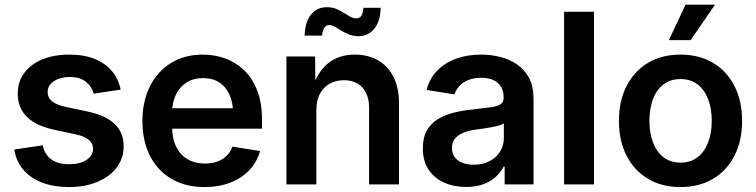

<svg xmlns="http://www.w3.org/2000/svg" viewBox="-20 -777 3187 809"><path d="M270 11.2Q207.5 11.2 158.7 -7.1Q109.9 -25.4 79.1 -60.8Q48.3 -96.2 40 -147L159.7 -164.6Q168.9 -124.5 197.3 -104.7Q225.6 -85 271.5 -85Q317.9 -85 345 -103.5Q372.1 -122.1 372.1 -149.4Q372.1 -172.9 353.8 -188Q335.4 -203.1 299.3 -210.9L207.5 -230.5Q130.9 -247.1 92.8 -285.2Q54.7 -323.2 54.7 -382.8Q54.7 -432.6 82 -469.5Q109.4 -506.3 158.2 -526.6Q207 -546.9 272 -546.9Q334 -546.9 379.2 -528.6Q424.3 -510.3 451.9 -477.3Q479.5 -444.3 488.3 -399.4L374.5 -382.3Q367.2 -411.6 342.3 -432.1Q317.4 -452.6 273.9 -452.6Q233.4 -452.6 207 -434.8Q180.7 -417 180.7 -389.6Q180.7 -365.7 198.7 -350.6Q216.8 -335.4 256.3 -326.7L349.1 -307.1Q426.3 -290.5 463.6 -254.4Q501 -218.3 501 -161.1Q501 -109.4 471.4 -70.8Q441.9 -32.2 389.9 -10.5Q337.9 11.2 270 11.2Z M842.3 11.2Q761.2 11.2 702.4 -23.4Q643.6 -58.1 611.8 -120.6Q580.1 -183.1 580.1 -267.1Q580.1 -349.6 611.6 -412.8Q643.1 -476.1 700.4 -511.5Q757.8 -546.9 834.5 -546.9Q885.7 -546.9 930.9 -530Q976.1 -513.2 1010.5 -479.2Q1044.9 -445.3 1064.5 -393.8Q1084 -342.3 1084 -272.9V-234.9H637.7V-320.8H1021L962.4 -295.9Q962.4 -341.8 947.8 -376Q933.1 -410.2 905 -429Q877 -447.8 835.4 -447.8Q794.4 -447.8 765.1 -428.7Q735.8 -409.7 720.5 -376.7Q705.1 -343.8 705.1 -302.7V-244.6Q705.1 -194.3 722.2 -159.2Q739.3 -124 770.8 -106Q802.2 -87.9 844.2 -87.9Q872.6 -87.9 895.5 -96.2Q918.5 -104.5 934.8 -120.4Q951.2 -136.2 959.5 -159.2L1075.7 -140.6Q1063.5 -95.2 1031.5 -61Q999.5 -26.9 951.2 -7.8Q902.8 11.2 842.3 11.2Z M1313 -313.5V0H1187V-539.1H1307.6L1309.1 -405.3H1295.9Q1318.8 -475.6 1363.5 -511.2Q1408.2 -546.9 1475.1 -546.9Q1530.8 -546.9 1572.8 -522.9Q1614.7 -499 1637.9 -453.1Q1661.1 -407.2 1661.1 -341.3V0H1535.2V-321.8Q1535.2 -377.4 1507.1 -408.2Q1479 -439 1428.7 -439Q1395.5 -439 1369.4 -424.6Q1343.3 -410.2 1328.1 -382.3Q1313 -354.5 1313 -313.5ZM1490.7 -624.5Q1469.2 -624.5 1451.2 -631.6Q1433.1 -638.7 1418.2 -647.9Q1403.3 -657.2 1390.9 -664.3Q1378.4 -671.4 1367.7 -671.4Q1353 -671.4 1345.7 -658.7Q1338.4 -646 1337.4 -627H1263.7Q1265.1 -683.1 1289.8 -714.8Q1314.5 -746.6 1357.4 -746.6Q1379.4 -746.6 1396.7 -739.5Q1414.1 -732.4 1428.5 -723.1Q1442.9 -713.9 1455.3 -706.8Q1467.8 -699.7 1480.5 -699.7Q1495.6 -699.7 1502.7 -710.7Q1509.8 -721.7 1511.2 -744.1H1584Q1583 -688 1557.4 -656.2Q1531.7 -624.5 1490.7 -624.5Z M1943.8 10.7Q1892.1 10.7 1850.8 -7.8Q1809.6 -26.4 1785.6 -62.5Q1761.7 -98.6 1761.7 -151.9Q1761.7 -197.8 1778.8 -227.5Q1795.9 -257.3 1825.4 -275.1Q1855 -293 1892.1 -302.2Q1929.2 -311.5 1968.8 -315.4Q2016.6 -320.8 2045.9 -324.7Q2075.2 -328.6 2088.6 -337.4Q2102.1 -346.2 2102.1 -364.3V-367.2Q2102.1 -393.1 2091.1 -411.4Q2080.1 -429.7 2059.1 -439.5Q2038.1 -449.2 2006.8 -449.2Q1976.1 -449.2 1952.9 -439.7Q1929.7 -430.2 1915.3 -414.3Q1900.9 -398.4 1895 -379.4L1777.3 -397.9Q1790.5 -447.3 1823 -480.2Q1855.5 -513.2 1902.6 -530Q1949.7 -546.9 2007.3 -546.9Q2048.3 -546.9 2087.6 -537.1Q2127 -527.3 2158.7 -505.6Q2190.4 -483.9 2209.2 -448.5Q2228 -413.1 2228 -361.8V0H2106.4V-74.7H2102.1Q2090.3 -51.8 2069.3 -32.2Q2048.3 -12.7 2017.3 -1Q1986.3 10.7 1943.8 10.7ZM1976.1 -83Q2015.1 -83 2043.7 -98.4Q2072.3 -113.8 2087.6 -139.2Q2103 -164.6 2103 -194.8V-257.3Q2096.7 -252.4 2082.8 -248.3Q2068.8 -244.1 2051 -241Q2033.2 -237.8 2015.4 -235.1Q1997.6 -232.4 1983.9 -231Q1956.1 -227.1 1933.3 -218Q1910.6 -209 1897.5 -193.6Q1884.3 -178.2 1884.3 -153.3Q1884.3 -130.4 1896 -114.7Q1907.7 -99.1 1928.2 -91.1Q1948.7 -83 1976.1 -83Z M2482.9 -727.5V0H2356.9V-727.5Z M2847.2 11.2Q2768.6 11.2 2710.2 -23.7Q2651.9 -58.6 2619.9 -121.3Q2587.9 -184.1 2587.9 -267.6Q2587.9 -351.1 2619.9 -414.1Q2651.9 -477.1 2710.2 -512Q2768.6 -546.9 2847.2 -546.9Q2926.3 -546.9 2984.6 -512Q3043 -477.1 3075 -414.1Q3106.9 -351.1 3106.9 -267.6Q3106.9 -184.1 3075 -121.3Q3043 -58.6 2984.6 -23.7Q2926.3 11.2 2847.2 11.2ZM2847.2 -91.8Q2890.6 -91.8 2919.9 -115Q2949.2 -138.2 2964.1 -178Q2979 -217.8 2979 -267.6Q2979 -318.4 2964.1 -358.2Q2949.2 -397.9 2919.9 -420.9Q2890.6 -443.8 2847.2 -443.8Q2804.2 -443.8 2774.9 -420.9Q2745.6 -397.9 2731 -358.2Q2716.3 -318.4 2716.3 -267.6Q2716.3 -217.8 2731 -178Q2745.6 -138.2 2774.9 -115Q2804.2 -91.8 2847.2 -91.8ZM2798.3 -607.9 2868.7 -757.3H2992.7L2890.1 -607.9Z"/></svg>

Font: Inter 18pt SemiBold
Style: Regular
Weight: 600
Designer: Rasmus Andersson
Foundry: rsms
Version: Version 4.001;git-66647c0bb